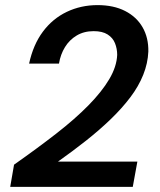

<svg xmlns="http://www.w3.org/2000/svg" viewBox="-20 -732 626 752"><path d="M20 0 35 -87Q126 -151 200 -208.5Q274 -266 326.5 -319.5Q379 -373 408 -422Q437 -471 439 -517Q439 -541 430.5 -562.5Q422 -584 401.5 -597Q381 -610 347 -610Q309 -610 280.5 -593Q252 -576 234.5 -547.5Q217 -519 211 -483H94Q110 -557 148 -608Q186 -659 241.5 -685.5Q297 -712 362 -712Q425 -712 470 -689Q515 -666 538.5 -625Q562 -584 561 -530Q559 -484 541 -439Q523 -394 490.5 -351Q458 -308 414 -265.5Q370 -223 317.5 -181.5Q265 -140 207 -99H518L500 0Z"/></svg>

Font: DM Sans 18pt SemiBold
Style: Italic
Weight: 600
Italic angle: -10°
Designer: Colophon Foundry, Jonny Pinhorn
Foundry: Colophon Foundry
Version: Version 4.004;gftools[0.9.30]